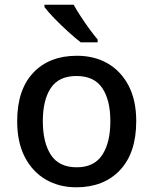

<svg xmlns="http://www.w3.org/2000/svg" viewBox="-20 -786 651 816"><path d="M559 -271Q559 -136 490 -63Q421 10 304 10Q231 10 174.5 -23Q118 -56 85.5 -118.5Q53 -181 53 -271Q53 -404 121 -476.5Q189 -549 307 -549Q381 -549 437.5 -516.5Q494 -484 526.5 -422Q559 -360 559 -271ZM162 -271Q162 -180 196.5 -127.5Q231 -75 306 -75Q380 -75 414.5 -127.5Q449 -180 449 -271Q449 -361 414.5 -412Q380 -463 305 -463Q230 -463 196 -412Q162 -361 162 -271ZM293 -766Q305 -744 323 -716.5Q341 -689 360 -663Q379 -637 395 -618V-606H323Q300 -624 269 -652Q238 -680 210.5 -708.5Q183 -737 169 -756V-766Z"/></svg>

Font: Noto Sans Myanmar UI Medium
Style: Regular
Weight: 500
Designer: Monotype Design Team
Foundry: Monotype Imaging Inc.
Version: Version 2.103; ttfautohint (v1.8.4.7-5d5b)